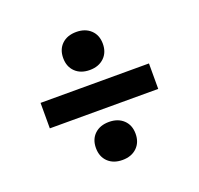

<svg xmlns="http://www.w3.org/2000/svg" viewBox="-96 -609 744 719"><g transform="rotate(-20 276.0 -249.0)"><path d="M276.5 -146Q312 -146 333.8 -125.5Q355.5 -105 355.5 -70.5Q355.5 -36 333.8 -15.2Q312 5.5 276.5 5.5Q240.5 5.5 219 -15.2Q197.5 -36 197.5 -70.5Q197.5 -105 219 -125.5Q240.5 -146 276.5 -146ZM276.5 -504.5Q312 -504.5 333.8 -484Q355.5 -463.5 355.5 -429Q355.5 -394.5 333.8 -373.8Q312 -353 276.5 -353Q240.5 -353 219 -373.8Q197.5 -394.5 197.5 -429Q197.5 -463.5 219 -484Q240.5 -504.5 276.5 -504.5ZM60.5 -300.5H492.5V-199H60.5Z"/></g></svg>

Font: Newsreader 9pt
Style: Bold
Weight: 700
Designer: Hugues Gentile
Foundry: Production Type
Version: Version 1.003